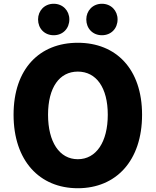

<svg xmlns="http://www.w3.org/2000/svg" viewBox="-20 -985 826 1019"><path d="M393 14C596 14 734 -132 734 -376C734 -619 596 -758 393 -758C190 -758 52 -620 52 -376C52 -132 190 14 393 14ZM393 -140C295 -140 235 -232 235 -376C235 -520 295 -605 393 -605C491 -605 552 -520 552 -376C552 -232 491 -140 393 -140ZM265 -798C314 -798 348 -834 348 -882C348 -928 314 -965 265 -965C216 -965 182 -928 182 -882C182 -834 216 -798 265 -798ZM521 -798C570 -798 604 -834 604 -882C604 -928 570 -965 521 -965C472 -965 438 -928 438 -882C438 -834 472 -798 521 -798Z"/></svg>

Font: Noto Sans HK Black
Style: Regular
Weight: 900
Designer: Ryoko NISHIZUKA 西塚涼子 (kana, bopomofo & ideographs); Paul D. Hunt (Latin, Greek & Cyrillic); Sandoll Communications 산돌커뮤니
Foundry: Adobe
Version: Version 2.004;hotconv 1.0.118;makeotfexe 2.5.65603